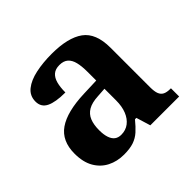

<svg xmlns="http://www.w3.org/2000/svg" viewBox="-138 -708 876 876"><g transform="rotate(-45 300.0 -269.5)"><path d="M202 10Q158 10 122.5 -8Q87 -26 66 -62Q45 -98 45 -153Q45 -235 100.5 -273.5Q156 -312 269 -316L351 -319V-374Q351 -411 345 -436Q339 -461 324 -474.5Q309 -488 282 -488Q256 -488 241 -475Q226 -462 219.5 -438Q213 -414 213 -380Q150 -380 118.5 -395.5Q87 -411 87 -447Q87 -484 115 -506.5Q143 -529 190 -539Q237 -549 293 -549Q398 -549 450.5 -511Q503 -473 503 -379V-124Q503 -96 509 -81Q515 -66 528 -59.5Q541 -53 563 -53H567V0H381L360 -69H351Q329 -42 309.5 -24.5Q290 -7 265 1.5Q240 10 202 10ZM257 -63Q286 -63 307 -79Q328 -95 339.5 -123.5Q351 -152 351 -191V-266L306 -263Q266 -261 243 -247.5Q220 -234 210 -209.5Q200 -185 200 -149Q200 -121 206.5 -101.5Q213 -82 225.5 -72.5Q238 -63 257 -63Z"/></g></svg>

Font: Noto Serif Myanmar
Style: Regular
Weight: 400
Designer: Ben Mitchell and the Monotype Design Team
Foundry: Monotype Imaging Inc.
Version: Version 2.106